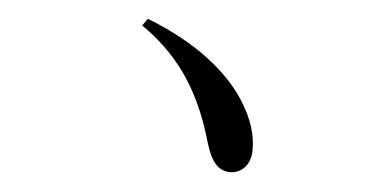

<svg xmlns="http://www.w3.org/2000/svg" viewBox="-37 -624 1075 534"><g transform="rotate(5 500.0 -357.5)"><path d="M356 -560 342 -540C465 -456 519 -346 552 -231C569 -174 591 -155 621 -155C652 -155 678 -180 678 -221C678 -259 669 -304 629 -364C584 -431 498 -505 356 -560Z"/></g></svg>

Font: Noto Serif CJK SC SemiBold
Style: Regular
Weight: 600
Designer: Ryoko NISHIZUKA 西塚涼子 (kana & ideographs); Frank Grießhammer (Latin, Greek & Cyrillic); Wenlong ZHANG 张文龙 (bopomofo); San
Foundry: Adobe
Version: Version 2.001;hotconv 1.1.0;makeotfexe 2.6.0